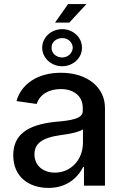

<svg xmlns="http://www.w3.org/2000/svg" viewBox="-20 -911 607 942"><path d="M218 11C296 11 355 -27 388 -92H392V0H495V-382C495 -482 409 -554 279 -554C161 -554 83 -496 61 -415L160 -401C175 -448 220 -474 278 -474C344 -474 386 -438 386 -382V-366C386 -329 333 -320 249 -313C111 -298 45 -248 45 -149C45 -44 121 11 218 11ZM149 -154C149 -204 183 -235 277 -248C323 -254 363 -262 387 -276V-212C387 -123 324 -64 250 -64C192 -64 149 -98 149 -154ZM187 -677C187 -627 231 -586 285 -586C339 -586 383 -627 382 -677C383 -727 339 -768 285 -768C231 -768 187 -727 187 -677ZM233 -677C232 -704 256 -724 285 -724C313 -725 336 -704 337 -677C336 -650 313 -629 285 -629C256 -629 232 -650 233 -677ZM250 -800H320L404 -891H314Z"/></svg>

Font: Wafeq Medium
Style: Regular
Weight: 500
Designer: Rasmus Andersson & Azza Alameddine
Foundry: Google & TypeTogether
Version: Version 3.000;January 28, 2025;FontCreator 15.0.0.3014 64-bi